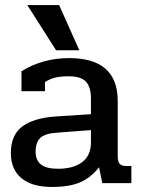

<svg xmlns="http://www.w3.org/2000/svg" viewBox="-20 -725 563 760"><path d="M88 -705H214L294 -526H202ZM23 -119Q23 -191 68.5 -224.5Q114 -258 200 -264L340 -273V-334Q340 -381 320 -402Q300 -423 252 -423Q219 -423 197.5 -417.5Q176 -412 158 -400V-364H65V-443Q149 -495 254 -495Q446 -495 446 -325V-106Q446 -86 453.5 -77Q461 -68 478 -68H500V0H385L372 -63Q340 -22 297.5 -3.5Q255 15 186 15Q106 15 64.5 -20Q23 -55 23 -119ZM340 -162V-210L208 -200Q159 -197 140 -179.5Q121 -162 121 -124Q121 -91 142 -74Q163 -57 210 -57Q270 -57 305 -83Q340 -109 340 -162Z"/></svg>

Font: Pridi
Style: Regular
Weight: 400
Designer: Katatrad Team
Foundry: CadsonDemak
Version: Version 1.001